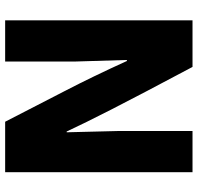

<svg xmlns="http://www.w3.org/2000/svg" viewBox="-31 -737 768 746"><g transform="rotate(-90 353.0 -364.0)"><path d="M57 -728H253Q314 -609 372 -497Q430 -385 489 -255H493L487 -454V-728H647V0H466Q410 -105 370 -181.5Q330 -258 301.5 -313.5Q273 -369 252.5 -411Q232 -453 215 -489H212L217 -288V0H57Z"/></g></svg>

Font: Murecho
Style: Bold
Weight: 700
Designer: Neil Summerour
Foundry: Positype
Version: Version 1.010; ttfautohint (v1.8.3)